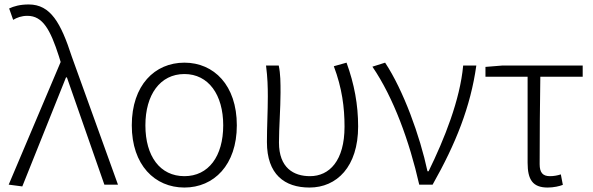

<svg xmlns="http://www.w3.org/2000/svg" viewBox="-20 -828 2661 861"><path d="M80 8 276 -481H280L448 0H509L302 -574C253 -725 207 -808 109 -808C70 -808 42 -800 21 -790L39 -739C56 -749 76 -757 103 -757C172 -757 206 -694 244 -576L252 -550L19 0Z M807 13C939 13 1042 -88 1042 -266C1042 -446 939 -547 807 -547C674 -547 571 -446 571 -266C571 -88 674 13 807 13ZM807 -38C698 -38 632 -127 632 -266C632 -403 698 -496 807 -496C915 -496 981 -403 981 -266C981 -127 915 -38 807 -38Z M1368 13C1490 13 1586 -80 1586 -261C1586 -358 1569 -451 1534 -547L1477 -531C1514 -433 1525 -346 1525 -260C1525 -107 1457 -38 1370 -38C1297 -38 1231 -75 1231 -189C1231 -253 1238 -345 1238 -412C1238 -457 1238 -496 1230 -534H1173C1180 -479 1181 -438 1181 -395C1181 -327 1177 -259 1177 -191C1177 -46 1256 13 1368 13Z M1860 0H1920C2024 -184 2090 -349 2116 -534H2057C2043 -380 1973 -205 1902 -60H1897C1863 -219 1789 -423 1707 -547L1650 -529C1745 -390 1816 -194 1860 0Z M2436 13C2463 13 2489 7 2504 1L2495 -46C2480 -41 2463 -38 2446 -38C2414 -38 2400 -54 2400 -92C2400 -219 2401 -350 2403 -484H2593V-534H2231L2157 -528V-484H2346V-98C2346 -22 2369 13 2436 13Z"/></svg>

Font: Noto Sans SC Light
Style: Regular
Weight: 300
Designer: Ryoko NISHIZUKA 西塚涼子 (kana, bopomofo & ideographs); Paul D. Hunt (Latin, Greek & Cyrillic); Sandoll Communications 산돌커뮤니
Foundry: Adobe
Version: Version 2.004;hotconv 1.0.118;makeotfexe 2.5.65603